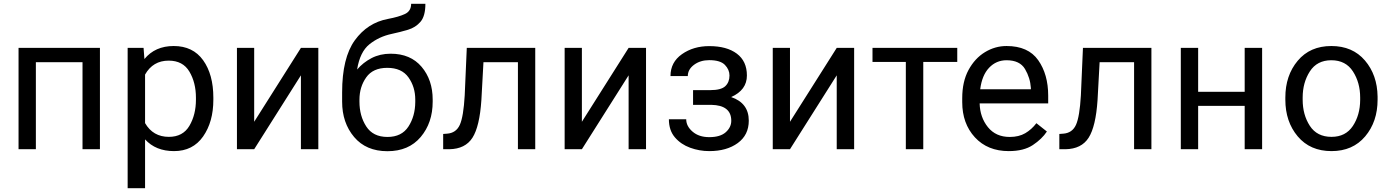

<svg xmlns="http://www.w3.org/2000/svg" viewBox="-20 -778 7247 1001"><path d="M76.7 0V-528.3H501V0H410.2V-453.6H167V0Z M887.2 9.8Q792 9.8 736.3 -51.3V203.1H645.5V-528.3H728.5L732.9 -470.2Q788.6 -538.1 885.7 -538.1Q985.8 -538.1 1039.1 -463.9Q1092.3 -389.6 1092.3 -268.6V-258.3Q1092.3 -142.6 1038.8 -66.4Q985.4 9.8 887.2 9.8ZM859.4 -461.9Q777.3 -461.9 736.3 -389.2V-136.2Q777.8 -64.5 860.4 -64.5Q933.6 -64.5 967.5 -122.1Q1001.5 -179.7 1001.5 -258.3V-268.6Q1001.5 -347.2 967.5 -404.5Q933.6 -461.9 859.4 -461.9Z M1305.2 -143.1 1548.8 -528.3H1639.6V0H1548.8V-385.3L1305.2 0H1215.3V-528.3H1305.2Z M2000 10.3Q1888.7 10.3 1826.2 -63.7Q1763.7 -137.7 1763.7 -248V-296.4Q1763.7 -476.6 1829.8 -567.9Q1896 -659.2 2002 -679.2Q2059.1 -689.9 2091.3 -705.1Q2123.5 -720.2 2123.5 -758.3H2197.8Q2197.8 -694.3 2172.4 -664.6Q2147 -634.8 2106.9 -622.8Q2066.9 -610.8 2021.5 -601.1Q1955.6 -586.9 1906 -547.1Q1856.4 -507.3 1841.8 -415.5Q1873 -452.1 1917.2 -475.1Q1961.4 -498 2016.6 -498Q2120.1 -498 2178 -429.7Q2235.8 -361.3 2235.8 -258.8V-248Q2235.8 -137.7 2173.3 -63.7Q2110.8 10.3 2000 10.3ZM1999 -424.3Q1924.3 -424.3 1889.2 -374.5Q1854 -324.7 1854 -258.3V-248Q1854 -173.8 1889.4 -118.9Q1924.8 -64 2000 -64Q2074.2 -64 2109.4 -118.2Q2144.5 -172.4 2145 -246.1V-258.8Q2145 -324.7 2109.6 -374.5Q2074.2 -424.3 1999 -424.3Z M2413.6 -528.3H2770.5V0H2680.2V-453.6H2500.5L2489.7 -256.3Q2480.5 -118.2 2443.1 -59.8Q2405.8 -1.5 2322.8 0H2290.5V-79.6L2310.5 -81.1Q2357.9 -84.5 2377.2 -127Q2396.5 -169.4 2402.8 -280.8Z M3013.7 -143.1 3257.3 -528.3H3348.1V0H3257.3V-385.3L3013.7 0H2923.8V-528.3H3013.7Z M3593.3 -231.4V-308.1H3683.1Q3739.7 -308.1 3761.5 -328.9Q3783.2 -349.6 3783.2 -384.3Q3783.2 -415 3759.3 -439.7Q3735.4 -464.4 3677.7 -464.4Q3630.9 -464.4 3598.4 -440.2Q3565.9 -416 3565.9 -381.3H3475.6Q3475.6 -453.6 3535.4 -495.6Q3595.2 -537.6 3677.7 -537.6Q3769 -537.6 3821.5 -498.3Q3874 -459 3874 -384.3Q3874 -308.6 3792 -272Q3883.8 -240.7 3883.8 -148.9Q3883.8 -74.2 3826.4 -32.2Q3769 9.8 3677.7 9.8Q3626.5 9.8 3578.1 -7.8Q3529.8 -25.4 3498.5 -62Q3467.3 -98.6 3467.3 -156.2H3557.6Q3557.6 -120.1 3590.8 -91.6Q3624 -63 3677.7 -63Q3734.9 -63 3763.7 -88.6Q3792.5 -114.3 3792.5 -148.4Q3792.5 -229.5 3688 -231.4Z M4098.6 -143.1 4342.3 -528.3H4433.1V0H4342.3V-385.3L4098.6 0H4008.8V-528.3H4098.6Z M4528.8 -455.1V-528.3H4970.7V-455.1H4793.5V0H4702.6V-455.1Z M5438 -92.3Q5412.1 -53.2 5364.7 -21.7Q5317.4 9.8 5239.3 9.8Q5128.9 9.8 5062.7 -62Q4996.6 -133.8 4996.6 -245.6V-266.1Q4996.6 -352.5 5029.5 -413.3Q5062.5 -474.1 5115.2 -506.1Q5168 -538.1 5227.5 -538.1Q5340.8 -538.1 5392.8 -464.1Q5444.8 -390.1 5444.8 -279.3V-238.8H5087.4Q5089.4 -166 5130.6 -115Q5171.9 -64 5244.1 -64Q5292 -64 5325.2 -83.5Q5358.4 -103 5383.3 -135.7ZM5227.5 -463.9Q5173.8 -463.9 5136.7 -424.8Q5099.6 -385.7 5090.3 -312.5H5354.5V-319.3Q5351.1 -372.1 5324 -418Q5296.9 -463.9 5227.5 -463.9Z M5626 -528.3H5982.9V0H5892.6V-453.6H5712.9L5702.1 -256.3Q5692.9 -118.2 5655.5 -59.8Q5618.2 -1.5 5535.2 0H5502.9V-79.6L5522.9 -81.1Q5570.3 -84.5 5589.6 -127Q5608.9 -169.4 5615.2 -280.8Z M6469.2 0V-226.1H6226.6V0H6136.2V-528.3H6226.6V-299.3H6469.2V-528.3H6560.1V0Z M6681.2 -269.5Q6681.2 -384.3 6745.6 -461.2Q6810.1 -538.1 6920.9 -538.1Q7031.7 -538.1 7096.2 -462.6Q7160.6 -387.2 7162.1 -274.4V-258.3Q7162.1 -143.6 7097.4 -66.9Q7032.7 9.8 6921.9 9.8Q6810.5 9.8 6745.8 -66.9Q6681.2 -143.6 6681.2 -258.3ZM6771.5 -258.3Q6771.5 -179.7 6808.8 -122.1Q6846.2 -64.5 6921.9 -64.5Q6995.6 -64.5 7033.2 -121.3Q7070.8 -178.2 7071.3 -256.8V-269.5Q7071.3 -347.2 7033.7 -405.5Q6996.1 -463.9 6920.9 -463.9Q6846.2 -463.9 6808.8 -405.5Q6771.5 -347.2 6771.5 -269.5Z"/></svg>

Font: Roboto21382017
Style: Regular
Weight: 400
Designer: Christian Robertson
Foundry: Google
Version: Version 2.138; 2017